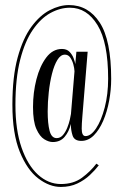

<svg xmlns="http://www.w3.org/2000/svg" viewBox="-20 -728 489 759"><path d="M220.5 11Q175.5 11 131.5 -22.5Q87.5 -56 58.2 -127.8Q29 -199.5 29 -314.5Q29 -425 49.8 -500.8Q70.5 -576.5 104 -622Q137.5 -667.5 176.8 -687.8Q216 -708 252.5 -708Q329 -708 374.2 -638.8Q419.5 -569.5 419.5 -416Q419.5 -373 411.5 -329.8Q403.5 -286.5 388 -250.5Q372.5 -214.5 350.8 -192.8Q329 -171 301.5 -171Q274 -171 267 -192Q260 -213 260 -238Q253 -207.5 235.5 -187Q218 -166.5 188.5 -166.5Q173 -166.5 155 -177.5Q137 -188.5 123.8 -218.2Q110.5 -248 110.5 -305Q110.5 -362 124 -414.5Q137.5 -467 163 -500.8Q188.5 -534.5 225 -534.5Q244 -534.5 255 -523Q266 -511.5 271.2 -497.2Q276.5 -483 277.5 -474.5L282 -523.5H326.5L305.5 -266.5Q303 -237.5 303 -219.5Q303 -190 318 -190Q339.5 -190 360 -220.8Q380.5 -251.5 394 -303.2Q407.5 -355 407.5 -417Q407.5 -560 365.5 -628.8Q323.5 -697.5 256.5 -697.5Q217.5 -697.5 179.2 -676.5Q141 -655.5 109.8 -610.2Q78.5 -565 59.8 -491.8Q41 -418.5 41 -313.5Q41 -214.5 65.2 -144.5Q89.5 -74.5 130.2 -37.5Q171 -0.5 220.5 -0.5Q270.5 -0.5 304.2 -25.5Q338 -50.5 361 -81L370.5 -74.5Q356 -55.5 335 -35.8Q314 -16 285.5 -2.5Q257 11 220.5 11ZM204 -182Q218.5 -182 228.8 -194Q239 -206 245.8 -222.8Q252.5 -239.5 256 -254.8Q259.5 -270 260.5 -277.5L274.5 -446Q274 -458.5 269.8 -474Q265.5 -489.5 257.5 -500.8Q249.5 -512 236.5 -512Q219.5 -512 206.8 -491Q194 -470 185.5 -436.2Q177 -402.5 172.8 -363.5Q168.5 -324.5 168.5 -287.5Q168.5 -240 176 -211Q183.5 -182 204 -182Z"/></svg>

Font: Imbue 100pt
Style: Regular
Weight: 400
Designer: Tyler Finck
Foundry: Etcetera Type Company
Version: Version 1.102; ttfautohint (v1.8.3)